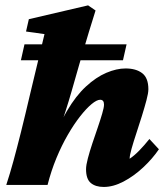

<svg xmlns="http://www.w3.org/2000/svg" viewBox="-20 -704 634 731"><path d="M252 -354.5Q242.2 -320.3 230 -282.2Q217.8 -244.1 206.1 -209Q194.3 -173.8 185.5 -146.5H178.7Q202.1 -225.6 235.4 -282.2Q268.6 -338.9 307.1 -374.5Q345.7 -410.2 384.8 -426.8Q423.8 -443.4 458 -443.4Q498 -443.4 521.5 -425.3Q544.9 -407.2 544.9 -364.3Q544.9 -349.6 537.6 -322.3Q530.3 -294.9 520 -261.7Q509.8 -228.5 499 -196.3Q488.3 -164.1 481 -138.2Q473.6 -112.3 473.6 -99.6Q491.2 -111.3 510.3 -130.9Q529.3 -150.4 548.8 -174.8L585 -135.7Q560.5 -99.6 524.9 -66.4Q489.3 -33.2 450.2 -12.7Q411.1 7.8 375 7.8Q343.8 7.8 325.7 -7.3Q307.6 -22.5 307.6 -59.6Q307.6 -75.2 314.5 -101.1Q321.3 -127 331.5 -157.7Q341.8 -188.5 352.1 -218.3Q362.3 -248 369.1 -271.5Q376 -294.9 376 -305.7Q376 -324.2 361.3 -324.2Q348.6 -324.2 328.6 -307.6Q308.6 -291 285.2 -261.2Q261.7 -231.4 238.3 -190.9Q214.8 -150.4 194.8 -102.1Q174.8 -53.7 161.1 0H3.9Q18.6 -44.9 31.2 -91.3Q43.9 -137.7 59.6 -200.2Q75.2 -262.7 96.7 -354.5L149.4 -574.2L79.1 -584L89.8 -630.9L315.4 -683.6L343.8 -664.1Q329.1 -617.2 318.8 -583.5Q308.6 -549.8 300.3 -521.5Q292 -493.2 282.2 -460ZM59.6 -474.6 73.2 -535.2H461.9L448.2 -474.6Z"/></svg>

Font: Crimson Pro Black
Style: Italic
Weight: 900
Italic angle: -12°
Designer: Jacques Le Bailly
Foundry: Baron von Fonthausen
Version: Version 1.003